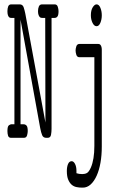

<svg xmlns="http://www.w3.org/2000/svg" viewBox="-20 -631 565 879"><path d="M14 -31Q14 -53 21 -57.5Q28 -62 31 -62H46V-549H32Q30 -549 27 -549.5Q24 -550 21 -553Q18 -556 16 -562.5Q14 -569 14 -580Q14 -592 17.5 -601.5Q21 -611 32 -611H70Q84 -611 88.5 -597Q93 -583 96 -568L188 -70L187 -549H174Q172 -549 168.5 -549.5Q165 -550 162 -553Q159 -556 156.5 -562.5Q154 -569 154 -580Q154 -592 158 -601.5Q162 -611 173 -611H230Q241 -611 244.5 -600Q248 -589 248 -580Q248 -562 243 -555.5Q238 -549 230 -549H216V-41Q216 -27 213.5 -13.5Q211 0 198 0H192Q178 0 173 -12Q168 -24 164 -45L74 -541V-62H88Q96 -62 101.5 -56Q107 -50 107 -31Q107 -23 104 -11.5Q101 0 89 0H31Q20 0 17 -9.5Q14 -19 14 -31ZM286 152Q286 133 291.5 120Q297 107 308 107Q317 107 323.5 119.5Q330 132 330 151V162Q341 166 357 166Q369 166 378 161Q387 156 396 136Q412 99 412 37V-369H344Q333 -369 329.5 -380Q326 -391 326 -400Q326 -408 329.5 -419Q333 -430 345 -430H429Q436 -430 439.5 -426Q443 -422 444.5 -416Q446 -410 446 -403.5Q446 -397 446 -392V40Q446 80 440 114Q434 148 422.5 173.5Q411 199 395 213.5Q379 228 359 228H355Q343 228 330.5 225.5Q318 223 308.5 215Q299 207 292.5 192Q286 177 286 152ZM396 -561Q396 -584 404.5 -597.5Q413 -611 422 -611Q433 -611 439.5 -595.5Q446 -580 446 -561Q446 -542 439.5 -526.5Q433 -511 422 -511Q411 -511 403.5 -526.5Q396 -542 396 -561Z"/></svg>

Font: CMU Typewriter Custom
Style: Regular
Weight: 500
Monospace: yes
Version: Version 0.7.0